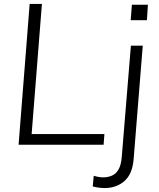

<svg xmlns="http://www.w3.org/2000/svg" viewBox="-20 -732 806 971"><path d="M74 0 130 -712H192L140 -54H508L504 0ZM454 157Q481 165 502 165Q525 165 545.5 156.5Q566 148 579.5 125Q593 102 596 59L642 -501H702L656 71Q650 148 609.5 183.5Q569 219 509 219Q495 219 480 217Q465 215 449 211ZM647 -708H728L723 -630H641Z"/></svg>

Font: Muli Light
Style: Italic
Weight: 300
Italic angle: -4.541°
Designer: Vernon Adams
Foundry: Vernon Adams
Version: Version 2.100; ttfautohint (v1.8.1.43-b0c9)